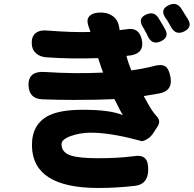

<svg xmlns="http://www.w3.org/2000/svg" viewBox="-20 -871 963 955"><path d="M469 64Q145 64 139 -142Q136 -255 226 -298Q284 -325 391 -325Q530 -325 591 -298Q577 -321 555 -367Q551 -374 549 -378Q469 -374 346 -374Q270 -374 190 -377Q125 -380 122 -445Q120 -482 142 -500Q163 -516 203 -513Q353 -503 493 -510L484 -534Q481 -544 475 -561Q470 -576 468 -582Q337 -577 209 -586Q178 -589 159 -606Q139 -624 138 -653Q136 -689 157 -706Q178 -723 216 -719Q344 -709 430 -712L418 -747Q418 -748 418 -749Q410 -774 424 -790Q438 -805 466 -808Q507 -812 536 -794Q566 -776 572 -738Q573 -735 574 -729.5Q575 -724 575 -721Q581 -722 591.5 -723.5Q602 -725 607 -725Q672 -738 685.5 -673Q699 -608 633 -596Q621 -595 609 -593Q614 -572 619 -559L633 -521Q694 -529 751 -544Q787 -553 805 -539Q821 -526 828 -487Q840 -421 776 -407Q727 -398 695 -393Q721 -345 734 -325Q745 -309 758 -294Q782 -270 764 -242L739 -204Q727 -187 708 -177Q691 -167 681 -170Q675 -172 662 -175Q523 -212 426 -211Q377 -210 334 -195Q286 -178 286 -154Q286 -112 334 -97Q374 -84 469 -84Q568 -84 644 -94Q686 -101 703 -82Q719 -64 717 -19Q713 45 654 53Q561 64 469 64ZM715 -691Q713 -696 708.5 -705Q704 -714 701 -718Q700 -721 697 -726.5Q694 -732 692 -734Q662 -781 710 -800Q747 -815 768 -782Q769 -780 771 -777Q793 -741 802 -724Q823 -685 779 -665Q736 -646 715 -691ZM830 -738Q820 -756 815 -764Q814 -767 810.5 -772Q807 -777 805 -779Q772 -824 821 -846Q858 -862 880 -831Q890 -816 910 -783Q913 -778 915 -775Q939 -735 895 -714Q853 -694 830 -738Z"/></svg>

Font: GenSenRounded TW H
Style: Regular
Weight: 900
Version: Version 1.501;PS 1;hotconv 16.6.51;makeotf.lib2.5.65220